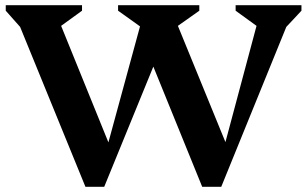

<svg xmlns="http://www.w3.org/2000/svg" viewBox="-20 -710 1176 735"><path d="M307 5 57 -607 2 -669V-690H294V-669L214 -611L395 -165L516 -609L432 -669V-690H743V-669L661 -611L843 -166L962 -611L882 -669V-690H1134V-669L1076 -607L827 5H754L567 -455L379 5Z"/></svg>

Font: Platypi SemiBold
Style: Regular
Weight: 600
Designer: David Sargent
Foundry: Bolt Cutter Type
Version: Version 1.200; ttfautohint (v1.8.4.7-5d5b)